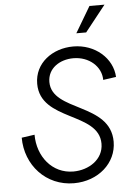

<svg xmlns="http://www.w3.org/2000/svg" viewBox="-62 -970 705 1031"><g transform="rotate(-5 291.0 -454.5)"><path d="M295 16C426 16 526 -73 526 -188C526 -399 210 -375 210 -537C210 -610 275 -653 349 -653C434 -653 499 -595 499 -523L569 -533C564 -634 472 -716 354 -716C242 -716 144 -645 144 -533C144 -330 460 -355 460 -183C460 -97 379 -47 297 -47C183 -47 106 -144 106 -262L36 -252C36 -104 144 16 295 16ZM377 -785H430L541 -925H460Z"/></g></svg>

Font: Uncut Sans Book Italic
Style: Regular
Weight: 350
Italic angle: -11°
Designer: Kasper Nordkvist
Foundry: UNCUT.wtf
Version: Version 1.304;Glyphs 3.2 (3246)